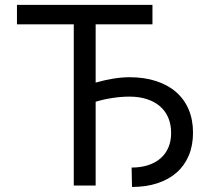

<svg xmlns="http://www.w3.org/2000/svg" viewBox="-20 -747 848 773"><path d="M593.8 -649.1H365.1V-414.4Q400.6 -424.7 435.9 -430.4Q471.2 -436.1 501.4 -436.1Q561.1 -436.1 608.5 -420.6Q655.9 -405.2 688.9 -376.4Q721.9 -347.7 739.5 -306.3Q757.1 -264.9 757.1 -213.1Q757.1 -161.9 740.2 -121.4Q723.4 -81 691.6 -52.7Q659.8 -24.5 614.2 -9.4Q568.5 5.7 511.4 5.7L509.9 -72.4Q546.9 -72.4 576.3 -82Q605.8 -91.6 626.4 -109.6Q647 -127.5 658 -153.4Q669 -179.3 669 -211.6Q669 -245.7 657.5 -272.9Q646 -300.1 624.3 -318.9Q602.6 -337.7 571.6 -347.8Q540.5 -358 501.4 -358Q468 -358 432.9 -352.6Q397.7 -347.3 365.1 -337.4V0H277V-649.1H48.3V-727.3H593.8Z"/></svg>

Font: Fast_Sans
Style: Regular
Weight: 400
Designer: Rasmus Andersson
Foundry: rsms
Version: Version 3.018;git-588b23468